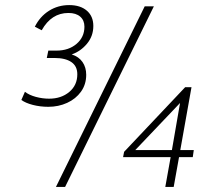

<svg xmlns="http://www.w3.org/2000/svg" viewBox="-20 -735 825 755"><path d="M170 -315Q138 -315 109 -322.5Q80 -330 64 -342L78 -374Q95 -361 121 -354Q147 -347 173 -347Q221 -347 252.5 -373.5Q284 -400 284 -443Q284 -475 260.5 -491Q237 -507 194 -507H164L170 -536H202Q250 -536 281 -562.5Q312 -589 312 -630Q312 -655 295.5 -669.5Q279 -684 249 -684Q182 -684 144 -616L117 -630Q137 -670 172.5 -692.5Q208 -715 252 -715Q296 -715 321.5 -693Q347 -671 347 -633Q347 -593 322 -563Q297 -533 262 -521Q290 -512 304.5 -491Q319 -470 319 -441Q319 -403 298.5 -374.5Q278 -346 244 -330.5Q210 -315 170 -315ZM200 0 549 -710H585L236 0ZM738 -117H684L663 0H630L651 -117H464L468 -138L708 -392H733L689 -145H742ZM512 -145H656L688 -330Z"/></svg>

Font: Livvic ExtraLight
Style: Italic
Weight: 275
Italic angle: -10°
Designer: Jacques Le Bailly, Baron von Fonthausen
Version: Version 1.001; ttfautohint (v1.8.2)